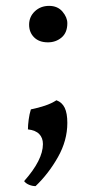

<svg xmlns="http://www.w3.org/2000/svg" viewBox="-20 -448 310 653"><path d="M143 -304Q113 -304 96 -321Q79 -338 79 -364Q79 -391 98.5 -409.5Q118 -428 147 -428Q176 -428 192.5 -408.5Q209 -389 209 -369Q209 -337 189.5 -320.5Q170 -304 143 -304ZM172 -107Q191 -100 200 -81.5Q209 -63 209 -30Q209 30 177 86.5Q145 143 101 185Q90 185 79 180.5Q68 176 62 168Q126 96 126 42Q126 21 113.5 8Q101 -5 75 -8Q75 -22 77.5 -41Q80 -60 85 -76Q110 -81 132.5 -88.5Q155 -96 172 -107Z"/></svg>

Font: Vollkorn Medium
Style: Regular
Weight: 500
Designer: Friedrich Althausen
Foundry: Friedrich Althausen
Version: Version 5.000